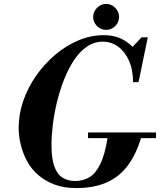

<svg xmlns="http://www.w3.org/2000/svg" viewBox="-20 -944 814 977"><path d="M367 13Q305 13 257.5 -5Q210 -23 175 -53Q140 -83 118.5 -122.5Q97 -162 86 -206Q75 -250 75 -294Q75 -363 98.5 -431Q122 -499 164 -559Q206 -619 261 -665.5Q316 -712 379 -738.5Q442 -765 509 -765Q552 -765 586.5 -751.5Q621 -738 655 -706L700 -754H732L685 -526H657Q657 -590 636 -636Q615 -682 580.5 -707Q546 -732 503 -732Q459 -732 422.5 -707Q386 -682 357 -638.5Q328 -595 306.5 -540.5Q285 -486 270.5 -427Q256 -368 249 -311Q242 -254 242 -207Q242 -139 256 -98.5Q270 -58 297.5 -40.5Q325 -23 363 -23Q402 -23 434 -41.5Q466 -60 490 -108.5Q514 -157 528 -246H699Q673 -159 630 -101.5Q587 -44 522.5 -15.5Q458 13 367 13ZM428 -241V-270H774V-241ZM520 -792Q493 -792 473.5 -811.5Q454 -831 454 -858Q454 -884 473.5 -904Q493 -924 520 -924Q547 -924 566.5 -904Q586 -884 586 -858Q586 -831 566.5 -811.5Q547 -792 520 -792Z"/></svg>

Font: Libre Bodoni SemiBold
Style: Italic
Weight: 600
Italic angle: -13°
Version: Version 2.003